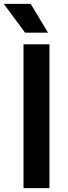

<svg xmlns="http://www.w3.org/2000/svg" viewBox="-48 -968 348 988"><path d="M73 0V-740H206.5V0ZM81 -800 -28.5 -948H110L199 -800Z"/></svg>

Font: Encode Sans SemiBold
Style: Regular
Weight: 600
Designer: Multiple Designers
Foundry: Impallari Type
Version: Version 2.000